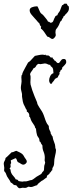

<svg xmlns="http://www.w3.org/2000/svg" viewBox="-32 -887 394 1041"><path d="M314.5 -567.4Q327.1 -567.4 327.1 -550.8Q327.1 -543 319.8 -535.6Q312.5 -528.3 309.6 -524.9Q306.6 -521.5 305.7 -521.5Q305.7 -508.8 294.9 -504.9L295.9 -502.9Q295.9 -499 290 -495.1Q291 -494.1 291 -488.8Q291 -483.4 286.6 -479Q282.2 -474.6 282.2 -467.8Q277.3 -466.8 274.4 -463.9Q271.5 -460.9 266.6 -460Q264.6 -455.1 261.7 -451.7Q258.8 -448.2 255.9 -444.3Q252 -442.4 251 -437.5Q250 -432.6 244.1 -432.6H242.2Q234.4 -440.4 234.4 -451.7Q234.4 -462.9 240.7 -475.1Q247.1 -487.3 257.8 -490.2Q256.8 -497.1 256.8 -503.4Q256.8 -509.8 254.4 -516.1Q252 -522.5 246.6 -525.4Q241.2 -528.3 240.2 -535.2Q232.4 -535.2 225.6 -539.1Q218.8 -543 210.9 -543L186.5 -539.1Q183.6 -539.1 177.7 -541Q168 -538.1 163.6 -528.8Q159.2 -519.5 149.4 -516.6Q145.5 -507.8 139.6 -501Q133.8 -494.1 130.9 -485.4Q134.8 -473.6 133.8 -462.9Q132.8 -452.1 132.8 -441.4L133.8 -428.7Q141.6 -398.4 154.8 -366.2Q168 -334 168.9 -332.5Q169.9 -331.1 169.9 -327.6Q169.9 -324.2 173.8 -317.4Q177.7 -310.5 182.1 -303.2Q186.5 -295.9 191.4 -289.1Q196.3 -282.2 200.7 -272.9Q205.1 -263.7 210 -248.5Q214.8 -233.4 219.2 -224.1Q223.6 -214.8 226.1 -212.4Q228.5 -210 231 -206.1Q233.4 -202.1 232.9 -198.2Q232.4 -194.3 234.4 -188Q236.3 -181.6 239.7 -176.3Q243.2 -170.9 243.2 -162.1Q246.1 -159.2 247.6 -154.8Q249 -150.4 252.9 -147.5Q254.9 -131.8 261.2 -117.2Q267.6 -102.5 267.6 -92.3Q267.6 -82 269.5 -81.1Q271.5 -80.1 271.5 -70.8Q271.5 -61.5 266.6 -42Q261.7 -22.5 261.7 -6.3Q261.7 9.8 255.9 18.1Q250 26.4 252 35.2Q247.1 37.1 245.1 42.5Q243.2 47.9 237.3 49.8Q238.3 50.8 238.3 51.8Q238.3 52.7 231.9 58.6Q225.6 64.5 223.6 64.5Q220.7 73.2 220.7 76.2Q212.9 80.1 207 85.4Q201.2 90.8 193.4 93.8Q187.5 99.6 180.2 104.5Q172.9 109.4 168.9 117.2Q160.2 119.1 151.4 123Q142.6 127 136.2 127Q129.9 127 124 125Q119.1 126 114.7 128.9Q110.4 131.8 103.5 131.8L90.8 130.9L75.2 133.8Q69.3 133.8 64.5 127.9Q59.6 122.1 55.7 117.2H52.7Q43 117.2 38.6 111.3Q34.2 105.5 26.4 102.5Q20.5 89.8 12.7 79.6Q4.9 69.3 2 59.1Q-1 48.8 -5.4 45.4Q-9.8 42 -9.8 36.1L-8.8 23.4L-11.7 1Q-11.7 -7.8 -6.8 -15.1Q-2 -22.5 -2 -30.3Q0 -30.3 31.2 -61.5Q39.1 -61.5 43.9 -64.5Q48.8 -67.4 56.6 -69.3L75.2 -60.5Q90.8 -52.7 96.2 -42.5Q101.6 -32.2 107.4 -24.9Q113.3 -17.6 113.3 -11.2Q113.3 -4.9 106.9 0.5Q100.6 5.9 94.2 5.9Q87.9 5.9 80.6 0.5Q73.2 -4.9 65.4 -7.8Q60.5 -12.7 59.1 -20Q57.6 -27.3 51.8 -29.3L26.4 -17.6L28.3 -3.9V-2Q23.4 2 25.4 11.7Q27.3 21.5 19.5 25.4Q25.4 30.3 25.4 36.1Q25.4 42 28.8 50.3Q32.2 58.6 40.5 67.4Q48.8 76.2 53.7 85.9H55.7Q64.5 85.9 68.4 94.7Q83 97.7 89.8 97.7H94.7L96.7 95.7L102.5 96.7Q113.3 96.7 122.1 93.3Q130.9 89.8 140.6 88.9Q148.4 85 154.3 80.1Q160.2 75.2 166 71.3Q171.9 67.4 177.7 64.5Q183.6 61.5 189.5 57.6L191.4 53.7H195.3Q196.3 51.8 195.8 50.8Q195.3 49.8 196.8 47.4Q198.2 44.9 201.2 43Q204.1 41 205.6 37.1Q207 33.2 207 24.9Q207 16.6 208 11.7Q209 6.8 210.9 2.4Q212.9 -2 212.9 -4.9L210 -17.6L210.9 -32.2Q210.9 -48.8 204.1 -64.9Q197.3 -81.1 198.2 -97.7Q194.3 -103.5 190.4 -109.4L187.5 -117.2L182.6 -120.1L180.7 -133.8Q178.7 -138.7 173.8 -145Q168.9 -151.4 168 -158.2Q167 -165 165.5 -169.4Q164.1 -173.8 164.1 -179.7Q164.1 -185.5 163.1 -189.5Q161.1 -193.4 159.7 -191.9Q158.2 -190.4 158.2 -197.3V-198.2Q155.3 -206.1 147.5 -216.8Q139.6 -227.5 136.2 -235.8Q132.8 -244.1 131.8 -248.5Q130.9 -252.9 126 -255.9Q127 -256.8 127 -259.8Q127 -275.4 113.3 -282.2V-289.1Q113.3 -293 111.8 -293Q110.4 -293 109.4 -294.9L103.5 -307.6Q93.8 -324.2 91.8 -336.4Q89.8 -348.6 88.4 -356.9Q86.9 -365.2 87.4 -370.6Q87.9 -376 86.4 -382.3Q85 -388.7 83 -396.5Q81.1 -404.3 81.1 -411.6Q81.1 -418.9 83.5 -432.1Q85.9 -445.3 84.5 -456.5Q83 -467.8 85 -478.5L88.9 -483.4V-487.3Q88.9 -491.2 104 -518.6Q119.1 -545.9 120.1 -547.9Q122.1 -549.8 125.5 -551.8Q128.9 -553.7 130.9 -555.7L157.2 -584Q168 -585.9 178.7 -588.4Q189.5 -590.8 200.2 -590.8L210 -588.9Q211.9 -588.9 211.9 -590.3Q211.9 -591.8 213.9 -590.8L215.8 -587.9Q219.7 -585.9 224.6 -586.4Q229.5 -586.9 232.9 -585Q236.3 -583 239.7 -578.6Q243.2 -574.2 245.1 -574.7Q247.1 -575.2 248 -575.2Q249 -575.2 251 -576.2L252.9 -574.2Q253.9 -569.3 256.8 -567.4Q259.8 -565.4 263.7 -560.5V-556.6L267.6 -557.6Q277.3 -544.9 282.7 -544.9Q288.1 -544.9 290.5 -548.3Q293 -551.8 295.9 -555.7Q298.8 -559.6 302.2 -563.5Q305.7 -567.4 314.5 -567.4ZM268.6 -710.9 270.5 -696.3Q270.5 -691.4 264.2 -683.6Q257.8 -675.8 252 -675.8Q246.1 -675.8 239.7 -681.6Q233.4 -687.5 224.6 -688.5Q222.7 -691.4 217.8 -698.2Q199.2 -727.5 190.4 -731.4L189.5 -734.4Q189.5 -738.3 191.4 -742.2Q186.5 -746.1 184.6 -751.5Q182.6 -756.8 180.7 -761.7Q175.8 -764.6 172.9 -768.6Q169.9 -772.5 166 -776.9Q162.1 -781.2 155.8 -788.1Q149.4 -794.9 139.2 -807.1Q128.9 -819.3 128.9 -831.1Q128.9 -842.8 141.6 -847.7Q154.3 -852.5 165 -852.5H170.9Q175.8 -844.7 178.7 -836.4Q181.6 -828.1 185.5 -821.3Q189.5 -814.5 194.8 -811Q200.2 -807.6 204.1 -802.7Q210 -794.9 217.3 -786.6Q224.6 -778.3 228.5 -769.5H230.5Q235.4 -769.5 237.3 -766.6Q239.3 -763.7 242.2 -763.7Q253.9 -763.7 257.8 -775.4Q261.7 -787.1 266.6 -794.9Q267.6 -799.8 271.5 -801.3Q275.4 -802.7 279.3 -804.7Q280.3 -811.5 285.6 -817.9Q291 -824.2 293.5 -830.1Q295.9 -835.9 299.8 -846.7Q303.7 -857.4 305.7 -859.4H309.6Q313.5 -864.3 314.5 -865.7Q315.4 -867.2 323.7 -867.2Q332 -867.2 331.5 -864.7Q331.1 -862.3 334 -858.4Q336.9 -854.5 339.4 -853.5Q341.8 -852.5 341.8 -841.8Q341.8 -831.1 335.4 -822.3Q329.1 -813.5 328.1 -813.5Q327.1 -813.5 324.7 -811Q322.3 -808.6 319.8 -804.2Q317.4 -799.8 312.5 -798.8Q312.5 -793.9 309.1 -790Q305.7 -786.1 304.2 -782.7Q302.7 -779.3 302.7 -777.8Q302.7 -776.4 301.8 -775.4L297.9 -773.4Q293 -766.6 291 -760.3Q289.1 -753.9 283.7 -744.6Q278.3 -735.4 273.4 -730Q268.6 -724.6 268.6 -710.9Z"/></svg>

Font: Mountains of Christmas
Style: Regular
Weight: 400
Designer: Crystal Kluge
Foundry: Font Diner, Inc DBA Tart Workshop
Version: Version 1.002